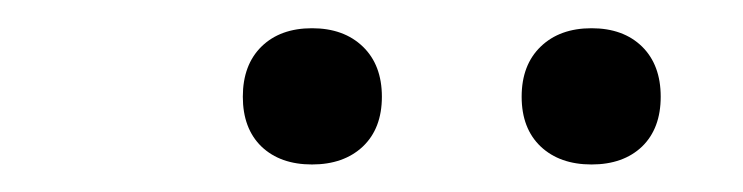

<svg xmlns="http://www.w3.org/2000/svg" viewBox="-20 -779 526 136"><path d="M399 -662.5Q376.5 -662.5 363 -675.2Q349.5 -688 349.5 -710.5Q349.5 -733 363 -746Q376.5 -759 399 -759Q421.5 -759 434.8 -746Q448 -733 448 -710.5Q448 -688 434.8 -675.2Q421.5 -662.5 399 -662.5ZM201 -662.5Q178.5 -662.5 165.2 -675.2Q152 -688 152 -710.5Q152 -733 165.2 -746Q178.5 -759 201 -759Q223.5 -759 237 -746Q250.5 -733 250.5 -710.5Q250.5 -688 237 -675.2Q223.5 -662.5 201 -662.5Z"/></svg>

Font: Encode Sans Semi Condensed
Style: Regular
Weight: 400
Width: 4
Designer: Multiple Designers
Foundry: Impallari Type
Version: Version 3.000; ttfautohint (v1.8.3) -l 8 -r 50 -G 200 -x 14 